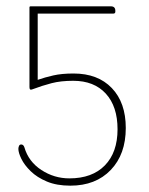

<svg xmlns="http://www.w3.org/2000/svg" viewBox="-20 -576 471 606"><path d="M99 -533V-324Q122 -332 148.5 -338Q175 -344 212 -344Q289 -344 333 -298Q377 -252 377 -172Q377 -89 329.5 -39.5Q282 10 202 10Q159 10 128 -3Q97 -16 77 -35.5Q57 -55 47.5 -74.5Q38 -94 38 -106Q38 -111 40 -115.5Q42 -120 47 -120Q54 -120 57 -111Q70 -66 110.5 -39.5Q151 -13 199 -13Q271 -13 311 -54Q351 -95 351 -168Q351 -240 314 -280.5Q277 -321 211 -321Q172 -321 143 -313.5Q114 -306 82 -294Q73 -290 73 -301V-553Q73 -556 76 -556H330Q344 -556 344 -542V-539Q344 -533 337 -533Z"/></svg>

Font: Zain ExtraLight
Style: Regular
Weight: 200
Designer: Zain,Boutros
Foundry: Mobile Telecommunications Company (Zain), 2024
Version: Version 1.51; ttfautohint (v1.8.4)